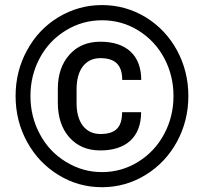

<svg xmlns="http://www.w3.org/2000/svg" viewBox="-20 -741 823 770"><path d="M42.5 -356C42.5 -290 57.6 -228.5 88.4 -172.4C119.1 -116.2 161.1 -71.8 214.8 -39.1C268.1 -6.3 326.2 9.8 389.2 9.8C452.1 9.8 510.7 -6.8 564 -39.6C617.2 -72.3 659.2 -116.7 689.9 -172.9C720.2 -229 735.4 -290 735.4 -356C735.4 -421.9 720.2 -482.9 689.9 -539.1C659.2 -595.2 617.2 -639.6 563.5 -672.4C509.8 -704.6 451.7 -720.7 389.2 -720.7C326.7 -720.7 268.6 -704.6 214.8 -672.4C160.6 -639.6 118.7 -595.2 88.4 -539.1C57.6 -482.9 42.5 -421.9 42.5 -356ZM675.8 -356C675.8 -301.8 663.6 -251 638.7 -204.1C613.8 -157.2 579.1 -120.1 534.7 -92.3C489.7 -64.5 441.4 -50.8 389.2 -50.8C336.9 -50.8 289.1 -64.5 244.6 -91.8C200.2 -118.7 165 -155.8 140.1 -202.6C114.7 -249.5 102.1 -300.8 102.1 -356C102.1 -411.1 114.7 -462.4 140.1 -509.3C165.5 -556.2 200.7 -592.8 245.1 -619.6C289.6 -646.5 337.4 -659.7 389.2 -659.7C442.4 -659.7 491.2 -646 535.6 -618.2C580.1 -590.3 614.7 -553.2 639.2 -506.8C663.6 -460.4 675.8 -410.2 675.8 -356ZM469.7 -291C469.7 -227.1 440.4 -203.6 382.3 -203.6C323.2 -203.6 287.1 -250 287.1 -326.7V-383.8C287.1 -460.4 322.3 -507.8 382.3 -507.8C439.5 -507.8 470.2 -482.9 470.2 -420.4H546.4C546.4 -517.6 488.3 -573.7 382.3 -573.7C331.1 -573.7 289.6 -556.6 258.8 -522C227.5 -487.3 211.9 -441.4 211.9 -384.8V-329.6C211.9 -271 227.5 -224.6 258.3 -189.9C289.1 -155.3 330.1 -137.7 382.3 -137.7C486.3 -137.7 545.9 -191.9 545.9 -291Z"/></svg>

Font: Roboto Medium
Style: Regular
Weight: 500
Designer: Google
Version: Version 2.137; 2017